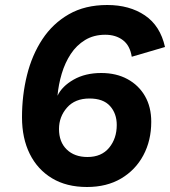

<svg xmlns="http://www.w3.org/2000/svg" viewBox="-20 -736 680 768"><path d="M328 12Q246 12 188 -23Q130 -58 99 -120.5Q68 -183 68 -267Q68 -355 88 -435.5Q108 -516 149.5 -579Q191 -642 255.5 -679Q320 -716 409 -716Q498 -716 559.5 -674.5Q621 -633 640 -548L507 -509Q500 -554 471.5 -575.5Q443 -597 401 -597Q355 -597 320.5 -576Q286 -555 263 -520Q240 -485 227 -441.5Q214 -398 210 -353Q228 -391 274.5 -417.5Q321 -444 385 -444Q445 -444 490 -419.5Q535 -395 560 -351.5Q585 -308 585 -249Q585 -174 553.5 -115Q522 -56 464.5 -22Q407 12 328 12ZM330 -108Q386 -108 416.5 -145Q447 -182 447 -236Q447 -282 420 -312Q393 -342 338 -342Q280 -342 248 -305.5Q216 -269 216 -220Q216 -168 247 -138Q278 -108 330 -108Z"/></svg>

Font: Prodigy Sans SemiBold
Style: Italic
Weight: 600
Italic angle: -13°
Designer: Wei Huang
Foundry: Wei Huang
Version: Version 1.003; ttfautohint (v1.8.3)